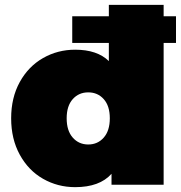

<svg xmlns="http://www.w3.org/2000/svg" viewBox="-20 -762 746 792"><path d="M655 -742H429V-510C397 -541.3 350.7 -557 290 -557C242 -557 197.8 -545.5 157.5 -522.5C117.2 -499.5 85.2 -466.5 61.5 -423.5C37.8 -380.5 26 -330.7 26 -274C26 -217.3 37.8 -167.3 61.5 -124C85.2 -80.7 117.2 -47.5 157.5 -24.5C197.8 -1.5 242 10 290 10C357.3 10 407.3 -8.3 440 -45V0H655ZM408 -194.5C391.3 -175.5 370 -166 344 -166C318 -166 296.7 -175.5 280 -194.5C263.3 -213.5 255 -240 255 -274C255 -308 263.3 -334.3 280 -353C296.7 -371.7 318 -381 344 -381C370 -381 391.3 -371.7 408 -353C424.7 -334.3 433 -308 433 -274C433 -240 424.7 -213.5 408 -194.5ZM278 -695V-585H706V-695Z"/></svg>

Font: Montserrat Custom Black
Style: Regular
Weight: 900
Designer: Julieta Ulanovsky
Foundry: Julieta Ulanovsky
Version: Version 7.200